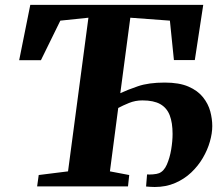

<svg xmlns="http://www.w3.org/2000/svg" viewBox="-20 -763 913 786"><path d="M132 0 138.5 -46.5 258.5 -61.5 342 -690.5 227 -678.5 147.5 -516.5H58.5L104 -743H812L777.5 -517H692L675.5 -678.5L513.5 -690.5L472.5 -381.5Q501 -395 544.8 -410Q588.5 -425 654.5 -425Q713.5 -425 751.5 -408.5Q789.5 -392 811 -365Q832.5 -338 840.8 -307Q849 -276 849 -247Q849 -217.5 839.2 -183.2Q829.5 -149 810.2 -116.2Q791 -83.5 762.8 -56.8Q734.5 -30 697 -13.8Q659.5 2.5 613.5 2.5Q603.5 2.5 594.5 1.8Q585.5 1 578 0.5L582 -49Q589.5 -48 606 -49.2Q622.5 -50.5 631 -54Q651 -62 663 -89.2Q675 -116.5 680.8 -151Q686.5 -185.5 686.5 -214.5Q686.5 -260.5 674.8 -291Q663 -321.5 636 -336.8Q609 -352 563 -352Q534 -352 508.2 -341.5Q482.5 -331 464 -321L430 -61.5L509 -46.5L504 0Z"/></svg>

Font: Merriweather 36pt Black
Style: Italic
Weight: 900
Italic angle: -7.8°
Version: Version 2.101